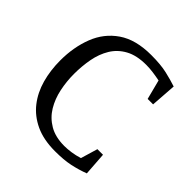

<svg xmlns="http://www.w3.org/2000/svg" viewBox="-172 -757 897 897"><g transform="rotate(45 276.0 -309.0)"><path d="M324 9Q248 9 194.5 -16Q141 -41 107 -84.5Q73 -128 57 -185.5Q41 -243 41 -309Q41 -396 69 -468.5Q97 -541 159.5 -584Q222 -627 324 -627Q387 -627 428 -617.5Q469 -608 502 -597L493 -470H457L432 -567Q407 -572 384 -575Q361 -578 340 -578Q277 -578 236 -555.5Q195 -533 172 -495Q149 -457 140 -409Q131 -361 131 -309Q131 -260 141 -212Q151 -164 174.5 -125Q198 -86 238 -62.5Q278 -39 337 -39Q357 -39 381.5 -42.5Q406 -46 432 -54L457 -138H494L502 -23Q462 -8 421.5 0.5Q381 9 324 9Z"/></g></svg>

Font: Manuale
Style: Regular
Weight: 400
Designer: Eduardo Tunni / Pablo Cosgaya
Foundry: Eduardo Tunni / Pablo Cosgaya
Version: Version 1.002